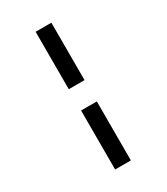

<svg xmlns="http://www.w3.org/2000/svg" viewBox="-217 -851 934 1077"><g transform="rotate(-30 250.0 -312.0)"><path d="M199 134V-248H301V134ZM199 -386V-758H301V-386Z"/></g></svg>

Font: D2Coding ligature
Style: Bold
Weight: 700
Monospace: yes
Designer: Yong-Rak Park; Jeong-Hwan Yoon; Sang-Min Lee;
Foundry: NHN Corporation
Version: Version 1.3.2; Build 20180524